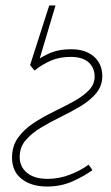

<svg xmlns="http://www.w3.org/2000/svg" viewBox="-20 -670 406 702"><path d="M90 -432 160 -650H183L124 -452ZM152 12Q95 12 59.5 -15.5Q24 -43 24 -94Q24 -136 46 -166.5Q68 -197 102 -219.5Q136 -242 175 -261Q214 -280 248 -298.5Q282 -317 304 -339Q326 -361 326 -390Q326 -422 304 -442Q282 -462 238 -462Q198 -462 166.5 -448.5Q135 -435 106 -412L90 -432Q120 -456 156 -473Q192 -490 240 -490Q293 -490 323.5 -463Q354 -436 354 -392Q354 -356 332 -329.5Q310 -303 276 -282.5Q242 -262 203 -243Q164 -224 130 -203.5Q96 -183 74 -157.5Q52 -132 52 -96Q52 -60 79 -38Q106 -16 154 -16Q196 -16 236 -31.5Q276 -47 304 -68L318 -48Q288 -26 245.5 -7Q203 12 152 12Z"/></svg>

Font: Source Sans 3 ExtraLight
Style: Italic
Weight: 250
Italic angle: -11°
Designer: Paul D. Hunt
Foundry: Adobe
Version: Version 3.046;hotconv 1.0.118;makeotfexe 2.5.65603